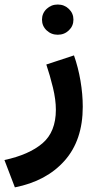

<svg xmlns="http://www.w3.org/2000/svg" viewBox="-42 -558 425 844"><path d="M142.6 -471.7Q142.6 -499.5 162.8 -518.8Q183.1 -538.1 211.9 -538.1Q240.7 -538.1 260.7 -518.8Q280.8 -499.5 280.8 -471.7Q280.8 -443.8 260.7 -424.6Q240.7 -405.3 211.9 -405.3Q183.1 -405.3 162.8 -424.6Q142.6 -443.8 142.6 -471.7ZM23.4 265.6 -22.5 145.5Q85.9 122.1 144.8 71.8Q203.6 21.5 203.6 -75.7Q203.6 -119.6 190.7 -173.1Q177.7 -226.6 161.6 -274.4L283.2 -314.5Q301.8 -261.7 311.8 -202.9Q321.8 -144 321.8 -88.9Q321.8 58.6 241.9 148.4Q162.1 238.3 23.4 265.6Z"/></svg>

Font: Vazirmatn RD UI
Style: Bold
Weight: 700
Designer: Saber Rastikerdar
Foundry: Saber Rastikerdar
Version: Version 33.003